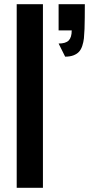

<svg xmlns="http://www.w3.org/2000/svg" viewBox="-20 -895 424 915"><path d="M259.3 -875H384.3Q384.3 -804.7 382.8 -756.8Q381.8 -730.5 379.9 -712.4Q377.9 -694.3 372.1 -676.5Q366.2 -658.7 356.4 -648.2Q346.7 -637.7 330.3 -631.3Q314 -625 290.5 -625L259.3 -687.5Q293 -687.5 307.4 -702.1Q321.8 -716.8 321.8 -750H259.3ZM184.6 0H59.6V-875H184.6Z"/></svg>

Font: Oswald
Style: Stencbab
Weight: 400
Designer: Mathieu Le Lay
Foundry: Mathieu Le Lay
Version: Version 1.000